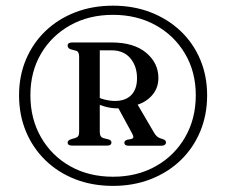

<svg xmlns="http://www.w3.org/2000/svg" viewBox="-20 -774 778 660"><path d="M368.5 -135Q438.5 -135 497.8 -158Q557 -181 600.8 -223Q644.5 -265 668.2 -322Q692 -379 692 -446.5Q692 -513.5 668 -570Q644 -626.5 600.2 -667.8Q556.5 -709 497.5 -731.8Q438.5 -754.5 368.5 -754.5Q298 -754.5 239 -731.8Q180 -709 136.8 -667.8Q93.5 -626.5 69.5 -570Q45.5 -513.5 45.5 -446.5Q45.5 -379 69.2 -322Q93 -265 136.2 -223Q179.5 -181 238.5 -158Q297.5 -135 368.5 -135ZM368.5 -166.5Q285.5 -166.5 221.5 -202.5Q157.5 -238.5 121 -302Q84.5 -365.5 84.5 -446.5Q84.5 -527.5 121.2 -589.8Q158 -652 222 -687.5Q286 -723 368.5 -723Q450.5 -723 514.8 -687.5Q579 -652 616 -589.5Q653 -527 653 -446.5Q653 -365.5 616.2 -302Q579.5 -238.5 515.2 -202.5Q451 -166.5 368.5 -166.5ZM524.5 -506Q524.5 -468.5 499.2 -442.5Q474 -416.5 434 -409.5Q421 -407 410.2 -404.2Q399.5 -401.5 385.5 -401.5Q360.5 -401.5 337.8 -408.5Q315 -415.5 297.5 -425.5L299 -450Q318.5 -437 338.5 -432Q358.5 -427 375 -427Q411.5 -427 431.2 -447.2Q451 -467.5 451 -505Q451 -546.5 428 -573.8Q405 -601 363.5 -601H323V-320.5Q323 -311 326.2 -306Q329.5 -301 336 -299L352.5 -295Q359 -293 361 -290.2Q363 -287.5 363 -284Q363 -273.5 348 -273.5H228Q212.5 -273.5 212.5 -284Q212.5 -291.5 224.5 -295.5L238.5 -299.5Q245.5 -301.5 248.8 -306.2Q252 -311 252 -320.5V-579.5Q252 -588.5 249 -593.8Q246 -599 240 -600L224.5 -604Q212.5 -607.5 212.5 -617Q212.5 -628 228 -628H364Q440 -628 482.2 -592.8Q524.5 -557.5 524.5 -506ZM381.5 -412 449.5 -420.5 509.5 -318Q515 -308.5 521.2 -303.8Q527.5 -299 536 -297Q544.5 -294.5 547.5 -291.8Q550.5 -289 550.5 -284.5Q550.5 -279 546.2 -276Q542 -273 534.5 -273H422.5Q407.5 -273 407.5 -283.5Q407.5 -290 416.5 -293.5L430 -296Q437.5 -297.5 438.2 -302Q439 -306.5 434 -315.5Z"/></svg>

Font: Fraunces 18pt
Style: Regular
Weight: 400
Version: Version 1.000;[b76b70a41]